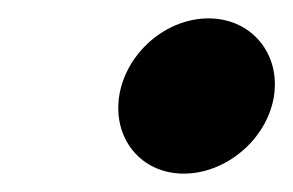

<svg xmlns="http://www.w3.org/2000/svg" viewBox="-20 -441 319 209"><path d="M110 -338C102 -291 133 -252 180 -252C226 -252 270 -289 278 -335C286 -382 254 -421 207 -421C161 -421 118 -384 110 -338Z"/></svg>

Font: Blanket
Style: BlkObl
Weight: 900
Foundry: Cannot Into Space Fonts
Version: Version 0.9